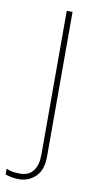

<svg xmlns="http://www.w3.org/2000/svg" viewBox="-138 -568 433 847"><g transform="rotate(10 78.5 -144.0)"><path d="M11 240Q-8 240 -23 237Q-38 234 -50 230V204Q-35 211 -19.5 213Q-4 215 11 215Q51 215 70.5 188.5Q90 162 90 116V-528H116V120Q116 181 85 210.5Q54 240 11 240Z"/></g></svg>

Font: Noto Sans Tamil Thin
Style: Regular
Weight: 100
Designer: Jelle Bosma - Monotype Design Team
Foundry: Monotype Imaging Inc.
Version: Version 2.004; ttfautohint (v1.8.4.7-5d5b)